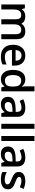

<svg xmlns="http://www.w3.org/2000/svg" viewBox="1775 -2575 810 4400"><g transform="rotate(90 2180.0 -375.0)"><path d="M537.1 0H421.9V-333Q421.9 -395 398.4 -425.5Q375 -456.1 325.2 -456.1Q258.8 -456.1 227.8 -412.8Q196.8 -369.6 196.8 -269V0H82V-540H171.9L188 -469.2H193.8Q216.3 -507.8 259 -528.8Q301.8 -549.8 353 -549.8Q477.5 -549.8 518.1 -464.8H525.9Q549.8 -504.9 593.3 -527.3Q636.7 -549.8 692.9 -549.8Q789.6 -549.8 833.7 -501Q877.9 -452.1 877.9 -352.1V0H763.2V-333Q763.2 -395 739.5 -425.5Q715.8 -456.1 666 -456.1Q599.1 -456.1 568.1 -414.3Q537.1 -372.6 537.1 -286.1Z M1273.9 9.8Q1147.9 9.8 1076.9 -63.7Q1005.9 -137.2 1005.9 -266.1Q1005.9 -398.4 1071.8 -474.1Q1137.7 -549.8 1252.9 -549.8Q1359.9 -549.8 1421.9 -484.9Q1483.9 -419.9 1483.9 -306.2V-244.1H1124Q1126.5 -165.5 1166.5 -123.3Q1206.5 -81.1 1279.3 -81.1Q1327.1 -81.1 1368.4 -90.1Q1409.7 -99.1 1457 -120.1V-26.9Q1415 -6.8 1372.1 1.5Q1329.1 9.8 1273.9 9.8ZM1252.9 -462.9Q1198.2 -462.9 1165.3 -428.2Q1132.3 -393.6 1126 -327.1H1371.1Q1370.1 -394 1338.9 -428.5Q1307.6 -462.9 1252.9 -462.9Z M1796.4 9.8Q1695.3 9.8 1638.7 -63.5Q1582 -136.7 1582 -269Q1582 -401.9 1639.4 -475.8Q1696.8 -549.8 1798.3 -549.8Q1904.8 -549.8 1960.4 -471.2H1966.3Q1958 -529.3 1958 -563V-759.8H2073.2V0H1983.4L1963.4 -70.8H1958Q1902.8 9.8 1796.4 9.8ZM1827.1 -83Q1897.9 -83 1930.2 -122.8Q1962.4 -162.6 1963.4 -252V-268.1Q1963.4 -370.1 1930.2 -413.1Q1897 -456.1 1826.2 -456.1Q1765.6 -456.1 1732.9 -407Q1700.2 -357.9 1700.2 -267.1Q1700.2 -177.2 1731.9 -130.1Q1763.7 -83 1827.1 -83Z M2575.2 0 2552.2 -75.2H2548.3Q2509.3 -25.9 2469.7 -8.1Q2430.2 9.8 2368.2 9.8Q2288.6 9.8 2243.9 -33.2Q2199.2 -76.2 2199.2 -154.8Q2199.2 -238.3 2261.2 -280.8Q2323.2 -323.2 2450.2 -327.1L2543.5 -330.1V-358.9Q2543.5 -410.6 2519.3 -436.3Q2495.1 -461.9 2444.3 -461.9Q2402.8 -461.9 2364.7 -449.7Q2326.7 -437.5 2291.5 -420.9L2254.4 -502.9Q2298.3 -525.9 2350.6 -537.8Q2402.8 -549.8 2449.2 -549.8Q2552.2 -549.8 2604.7 -504.9Q2657.2 -460 2657.2 -363.8V0ZM2404.3 -78.1Q2466.8 -78.1 2504.6 -113Q2542.5 -147.9 2542.5 -210.9V-257.8L2473.1 -254.9Q2392.1 -252 2355.2 -227.8Q2318.4 -203.6 2318.4 -153.8Q2318.4 -117.7 2339.8 -97.9Q2361.3 -78.1 2404.3 -78.1Z M2932.1 0H2817.4V-759.8H2932.1Z M3210.9 0H3096.2V-759.8H3210.9Z M3712.9 0 3689.9 -75.2H3686Q3647 -25.9 3607.4 -8.1Q3567.9 9.8 3505.9 9.8Q3426.3 9.8 3381.6 -33.2Q3336.9 -76.2 3336.9 -154.8Q3336.9 -238.3 3398.9 -280.8Q3460.9 -323.2 3587.9 -327.1L3681.2 -330.1V-358.9Q3681.2 -410.6 3657 -436.3Q3632.8 -461.9 3582 -461.9Q3540.5 -461.9 3502.4 -449.7Q3464.4 -437.5 3429.2 -420.9L3392.1 -502.9Q3436 -525.9 3488.3 -537.8Q3540.5 -549.8 3586.9 -549.8Q3689.9 -549.8 3742.4 -504.9Q3794.9 -460 3794.9 -363.8V0ZM3542 -78.1Q3604.5 -78.1 3642.3 -113Q3680.2 -147.9 3680.2 -210.9V-257.8L3610.8 -254.9Q3529.8 -252 3492.9 -227.8Q3456.1 -203.6 3456.1 -153.8Q3456.1 -117.7 3477.5 -97.9Q3499 -78.1 3542 -78.1Z M4317.9 -153.8Q4317.9 -74.7 4260.3 -32.5Q4202.6 9.8 4095.2 9.8Q3987.3 9.8 3921.9 -22.9V-122.1Q4017.1 -78.1 4099.1 -78.1Q4205.1 -78.1 4205.1 -142.1Q4205.1 -162.6 4193.4 -176.3Q4181.6 -189.9 4154.8 -204.6Q4127.9 -219.2 4080.1 -237.8Q3986.8 -273.9 3953.9 -310.1Q3920.9 -346.2 3920.9 -403.8Q3920.9 -473.1 3976.8 -511.5Q4032.7 -549.8 4128.9 -549.8Q4224.1 -549.8 4309.1 -511.2L4272 -424.8Q4184.6 -460.9 4125 -460.9Q4034.2 -460.9 4034.2 -409.2Q4034.2 -383.8 4057.9 -366.2Q4081.5 -348.6 4161.1 -317.9Q4228 -292 4258.3 -270.5Q4288.6 -249 4303.2 -220.9Q4317.9 -192.9 4317.9 -153.8Z"/></g></svg>

Font: Sahel SemiBold FD
Style: SemiBold-FD
Weight: 600
Foundry: Saber Rastikerdar (saber.rastikerdar@gmail.com)
Version: Version 3.3.0